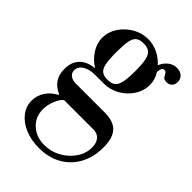

<svg xmlns="http://www.w3.org/2000/svg" viewBox="-231 -558 980 980"><g transform="rotate(45 259.0 -68.0)"><path d="M240 326Q184 326 139 307Q94 288 68.5 255Q43 222 43 181Q43 144 63.5 113Q84 82 120 63V59Q83 43 65 15.5Q47 -12 47 -52Q47 -102 75.5 -131Q104 -160 156 -165Q119 -187 95 -223.5Q71 -260 71 -301Q71 -343 95 -379.5Q119 -416 158 -439Q197 -462 242 -462Q280 -462 313.5 -445.5Q347 -429 371 -402Q382 -429 403 -445.5Q424 -462 450 -462Q474 -462 489 -448.5Q504 -435 504 -414Q504 -395 493 -383.5Q482 -372 463 -372Q445 -372 438.5 -381.5Q432 -391 427.5 -400Q423 -409 411 -409Q403 -409 398.5 -401.5Q394 -394 392 -375Q403 -358 408.5 -339.5Q414 -321 414 -301Q414 -260 390 -223Q366 -186 326.5 -163.5Q287 -141 242 -141H179Q139 -141 113 -125Q87 -109 87 -82Q87 -63 102 -51.5Q117 -40 142 -40H349Q392 -40 419 -26.5Q446 -13 459 16Q472 45 472 90Q472 161 443 214Q414 267 362 296.5Q310 326 240 326ZM249 296Q297 296 338.5 273Q380 250 405.5 212.5Q431 175 431 132Q431 99 415 80.5Q399 62 370 62H159Q141 75 128 107.5Q115 140 115 172Q115 226 153 261Q191 296 249 296ZM241 -168Q269 -168 284 -179.5Q299 -191 305 -220Q311 -249 311 -300Q311 -351 305 -379Q299 -407 284 -418.5Q269 -430 241 -430Q214 -430 199.5 -419Q185 -408 179.5 -380Q174 -352 174 -300Q174 -248 179.5 -219.5Q185 -191 199.5 -179.5Q214 -168 241 -168Z"/></g></svg>

Font: Libre Bodoni
Style: Regular
Weight: 400
Designer: Pablo Impallari, Rodrigo Fuenzalida
Foundry: Impallari Type
Version: Version 2.005;gftools[0.9.23]